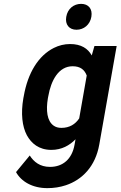

<svg xmlns="http://www.w3.org/2000/svg" viewBox="-20 -766 624 994"><path d="M371 -45 366 -17C353 57 306 98 239 98C187 98 155 72 134 39L63 125C90 174 148 208 225 208C259 208 291 203 321 193C405 165 474 96 494 -18L584 -528H469L455 -479C435 -515 400 -538 343 -538C313 -538 285 -531 259 -518C179 -478 124 -389 103 -268L101 -258C87 -178 95 -111 119 -66C142 -24 181 10 246 10C299 10 340 -13 371 -45ZM429 -375 390 -153C370 -123 340 -104 298 -104C281 -104 268 -108 257 -116C224 -140 217 -193 228 -258L230 -268C244 -349 283 -423 356 -423C397 -423 418 -404 429 -375ZM376 -612C414 -612 446 -638 453 -679C460 -720 438 -746 400 -746C362 -746 330 -721 323 -679C316 -639 338 -612 376 -612Z"/></svg>

Font: Asimov
Style: NarIt
Weight: 500
Designer: Google
Version: Version 2.000980; 2014